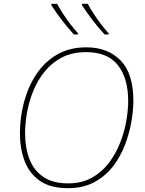

<svg xmlns="http://www.w3.org/2000/svg" viewBox="-20 -972 756 1002"><path d="M334 10Q242 10 187 -29Q132 -68 108 -133Q84 -198 84 -276Q84 -358 105 -438Q126 -518 168.5 -583Q211 -648 276.5 -686.5Q342 -725 431 -725Q542 -725 609 -657Q676 -589 676 -446Q676 -399 666 -339Q656 -279 633 -218Q610 -157 571 -105.5Q532 -54 473.5 -22Q415 10 334 10ZM335 -15Q406 -15 458.5 -44Q511 -73 547.5 -121Q584 -169 606.5 -226Q629 -283 639 -340.5Q649 -398 649 -445Q649 -563 595.5 -631.5Q542 -700 429 -700Q358 -700 305 -673Q252 -646 215 -601Q178 -556 155 -500.5Q132 -445 121.5 -387Q111 -329 111 -277Q111 -200 134 -141Q157 -82 206.5 -48.5Q256 -15 335 -15ZM526 -792Q495 -825 462.5 -867.5Q430 -910 408 -945V-952H438Q450 -930 468.5 -901Q487 -872 508 -845Q529 -818 547 -798V-792ZM366 -792Q335 -825 302.5 -867.5Q270 -910 248 -945V-952H278Q290 -930 308.5 -901Q327 -872 348 -845Q369 -818 387 -798V-792Z"/></svg>

Font: Noto Sans Thin
Style: Italic
Weight: 100
Italic angle: -12°
Designer: Monotype Design Team
Foundry: Monotype Imaging Inc.
Version: Version 2.013; ttfautohint (v1.8.4.7-5d5b)